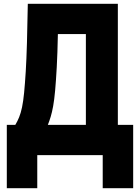

<svg xmlns="http://www.w3.org/2000/svg" viewBox="-20 -820 740 1015"><path d="M16 175V-160H61Q72 -178 81 -200Q90 -222 96.5 -253Q103 -284 107.5 -330Q112 -376 116 -440.5Q120 -505 122.5 -594Q125 -683 127 -800H603V-160H684V175H523V0H177V175ZM233 -160H434V-640H286Q284 -537 280 -464.5Q276 -392 271.5 -342Q267 -292 261 -259Q255 -226 248 -203Q241 -180 233 -160Z"/></svg>

Font: Martian Mono
Style: Bold
Weight: 700
Designer: Roman Shamin
Foundry: Evil Martians
Version: Version 1.000